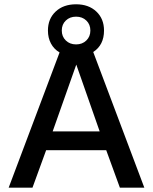

<svg xmlns="http://www.w3.org/2000/svg" viewBox="-20 -866 705 886"><path d="M646 0H533.2L470.2 -172.9H192.9L129.9 0H20L254.9 -624Q229 -639.2 215.1 -665.3Q201.2 -691.4 201.2 -725.1Q201.2 -779.3 236.8 -812.7Q272.5 -846.2 331.1 -846.2Q389.2 -846.2 424.6 -812.7Q460 -779.3 460 -725.1Q460 -658.2 410.2 -626ZM265.1 -725.1Q265.1 -697.3 283.7 -679.2Q302.2 -661.1 331.1 -661.1Q359.9 -661.1 378.4 -679.2Q397 -697.3 397 -725.1Q397 -753.4 378.4 -771.2Q359.9 -789.1 331.1 -789.1Q302.2 -789.1 283.7 -771.2Q265.1 -753.4 265.1 -725.1ZM223.1 -259.8H439.9L332 -567.9Z"/></svg>

Font: Work Sans Medium
Style: Regular
Weight: 500
Designer: Wei Huang
Foundry: Wei Huang
Version: Version 2.012